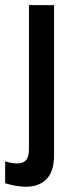

<svg xmlns="http://www.w3.org/2000/svg" viewBox="-45 -513 298 746"><path d="M56 212.5Q19.5 212.5 -25 199V114Q1.5 122 20.5 122Q44.5 122 56 109.5Q67.5 97 67.5 65.5V-493H165V91.5Q165 152.5 136.2 182.5Q107.5 212.5 56 212.5Z"/></svg>

Font: HK Grotesk Medium
Style: Regular
Weight: 500
Designer: Alfredo Marco Pradil
Foundry: Hanken Design Co.
Version: Version 3.001;FEAKit 1.0